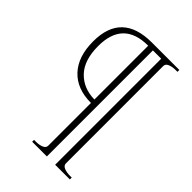

<svg xmlns="http://www.w3.org/2000/svg" viewBox="-210 -784 868 868"><g transform="rotate(45 223.5 -350.0)"><path d="M166 -12H177Q199 -12 214.5 -18.5Q230 -25 230 -39V-312Q140 -312 90 -365.5Q40 -419 40 -516Q40 -700 232 -700H407V-688H396Q374 -688 358.5 -681.5Q343 -675 343 -661V-39Q343 -25 358.5 -18.5Q374 -12 396 -12H407V0H313V-678H260V0H166ZM230 -678Q71 -678 71 -517Q71 -427 115 -381Q159 -335 230 -334Z"/></g></svg>

Font: Taviraj Thin
Style: Regular
Weight: 100
Designer: Katatrad Team
Foundry: CadsonDemak
Version: Version 1.030